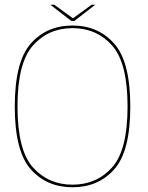

<svg xmlns="http://www.w3.org/2000/svg" viewBox="-20 -788 627 812"><path d="M286.5 4Q395.5 4 463.2 -72Q531 -148 531 -337.5Q531 -526.5 463.2 -603.2Q395.5 -680 286.5 -680Q177.5 -680 110 -603.5Q42.5 -527 42.5 -337.5Q42.5 -148 110.2 -72Q178 4 286.5 4ZM286.5 -7Q185 -7 119.5 -79.8Q54 -152.5 54 -337.5Q54 -522.5 119.5 -595.8Q185 -669 286.5 -669Q388.5 -669 454 -595.8Q519.5 -522.5 519.5 -337.5Q519.5 -152.5 454 -79.8Q388.5 -7 286.5 -7ZM281.5 -699.5H294.5L383 -768H367.5L288.5 -710.5L209.5 -768H193Z"/></svg>

Font: Anybody Thin Thin
Style: Regular
Weight: 250
Version: Version 1.113;gftools[0.9.25]